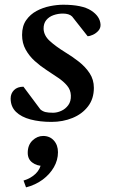

<svg xmlns="http://www.w3.org/2000/svg" viewBox="-20 -515 487 828"><path d="M202.1 10.7Q151.9 10.7 111.8 0.2Q71.8 -10.3 48.8 -32.7Q25.9 -55.2 25.9 -90.3Q25.9 -111.8 40.5 -126.5Q55.2 -141.1 81.1 -141.1L154.3 -43Q164.1 -34.7 176.3 -31.7Q188.5 -28.8 209 -28.8Q226.1 -28.8 244.1 -36.9Q262.2 -44.9 274.4 -61.5Q286.6 -78.1 285.6 -103.5Q284.7 -127.4 269.5 -145.5Q254.4 -163.6 231 -179.4Q207.5 -195.3 180.7 -212.9Q154.3 -230 130.1 -251.7Q106 -273.4 90.6 -301.3Q75.2 -329.1 75.2 -364.3Q75.2 -402.8 92.8 -428Q110.4 -453.1 137.7 -467.8Q165 -482.4 195.6 -488.5Q226.1 -494.6 252.4 -494.6Q334 -494.6 372.8 -469.7Q411.6 -444.8 413.6 -408.7Q414.1 -393.6 404.1 -382.3Q394 -371.1 380.6 -365Q367.2 -358.9 357.9 -358.9L291 -443.8Q284.7 -450.2 274.4 -453.4Q264.2 -456.5 251 -456.5Q230.5 -456.5 210.9 -449.7Q191.4 -442.9 179.4 -428.2Q167.5 -413.6 168 -390.1Q169.4 -361.3 194.6 -338.4Q219.7 -315.4 259.8 -290.5Q291.5 -271.5 320.1 -249Q348.6 -226.6 366.7 -199Q384.8 -171.4 384.8 -136.2Q384.8 -88.9 359.6 -56.2Q334.5 -23.4 292.7 -6.3Q251 10.7 202.1 10.7ZM166 71.3Q194.8 71.3 212.4 91.1Q230 110.8 230 141.6Q230 175.3 212.4 206.1Q194.8 236.8 163.8 259.8Q132.8 282.7 92.3 293L81.5 263.7Q112.8 254.4 133.8 234.1Q154.8 213.9 159.2 182.1L164.6 200.2Q139.2 200.7 119.4 186Q99.6 171.4 99.6 144Q99.6 110.4 120.1 90.8Q140.6 71.3 166 71.3Z"/></svg>

Font: Gelasio Medium
Style: Italic
Weight: 500
Italic angle: -8.5°
Designer: Eben Sorkin
Foundry: Eben Sorkin
Version: Version 1.008